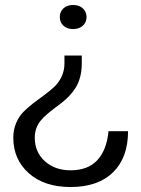

<svg xmlns="http://www.w3.org/2000/svg" viewBox="-20 -542 565 768"><path d="M262.2 206.1Q157.2 206.1 95.2 150.9Q33.2 95.7 33.2 8.8Q33.2 -22.9 44.4 -49.6Q55.7 -76.2 73.7 -94.5Q91.8 -112.8 113.5 -129.4Q135.3 -146 157.2 -161.9Q179.2 -177.7 197.3 -194.8Q215.3 -211.9 226.6 -235.8Q237.8 -259.8 237.8 -288.1V-319.8H307.1V-288.1Q307.1 -259.3 300.8 -234.9Q294.4 -210.4 283.4 -192.6Q272.5 -174.8 258.3 -159.7Q244.1 -144.5 228.5 -132.3Q212.9 -120.1 197.5 -108.6Q182.1 -97.2 168 -85Q153.8 -72.8 142.8 -59.6Q131.8 -46.4 125.5 -29.1Q119.1 -11.7 119.1 8.8Q119.1 66.4 159.4 102.8Q199.7 139.2 262.2 139.2Q331.5 139.2 369.1 98.9Q406.7 58.6 414.1 -17.1H492.2Q492.2 88.4 432.1 147.2Q372.1 206.1 262.2 206.1ZM272 -425.8Q247.6 -425.8 233.4 -439.5Q219.2 -453.1 219.2 -474.1Q219.2 -494.6 233.4 -508.3Q247.6 -522 272 -522Q296.9 -522 311.5 -508.3Q326.2 -494.6 326.2 -474.1Q326.2 -453.1 311.5 -439.5Q296.9 -425.8 272 -425.8Z"/></svg>

Font: Creato Display
Style: Regular
Weight: 400
Version: Version 1.000